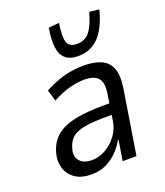

<svg xmlns="http://www.w3.org/2000/svg" viewBox="-138 -836 808 939"><g transform="rotate(-20 266.0 -366.5)"><path d="M178 9Q124 9 91.5 -14Q59 -37 48.5 -74.5Q38 -112 50 -152Q65 -204 101.5 -233.5Q138 -263 198.5 -275.5Q259 -288 349 -288H391L383 -231H336Q273 -231 230.5 -224Q188 -217 164.5 -198.5Q141 -180 131 -144Q119 -106 138.5 -81Q158 -56 204 -56Q239 -56 273 -75Q307 -94 332.5 -127.5Q358 -161 364 -204L384 -335Q393 -393 371.5 -416Q350 -439 300 -439Q267 -439 225 -428.5Q183 -418 133 -391L116 -450Q152 -469 186.5 -481.5Q221 -494 254.5 -499.5Q288 -505 319 -505Q372 -505 408.5 -490Q445 -475 460.5 -439Q476 -403 467 -338L413 0H341L358 -105H355Q336 -72 309.5 -46Q283 -20 250.5 -5.5Q218 9 178 9ZM315 -557Q271 -557 247.5 -577.5Q224 -598 219.5 -638.5Q215 -679 225 -737L280 -742Q269 -676 278 -645.5Q287 -615 329 -615Q370 -615 394.5 -645.5Q419 -676 437 -742L488 -737Q473 -679 449.5 -638.5Q426 -598 392 -577.5Q358 -557 315 -557Z"/></g></svg>

Font: Nunito Sans 7pt Condensed
Style: Italic
Weight: 400
Width: 3
Italic angle: -9°
Designer: Vernon Adams
Foundry: Vernon Adams
Version: Version 3.101;gftools[0.9.27]